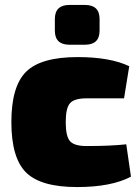

<svg xmlns="http://www.w3.org/2000/svg" viewBox="-20 -745 568 777"><path d="M261 -725H324Q383 -725 383 -668V-621Q383 -564 324 -564H261Q202 -564 202 -621V-668Q202 -725 261 -725ZM491 -161 510 -30Q430 12 292 12Q145 12 85.5 -47Q26 -106 26 -251Q26 -396 86 -455Q146 -514 294 -514Q426 -514 503 -477L482 -347H330Q281 -347 263.5 -327.5Q246 -308 246 -251Q246 -193 263.5 -173.5Q281 -154 330 -154Q428 -154 491 -161Z"/></svg>

Font: Exo 2.0 Black
Style: Regular
Weight: 900
Designer: Natanael Gama
Version: Version 1.001;PS 001.001;hotconv 1.0.70;makeotf.lib2.5.58329